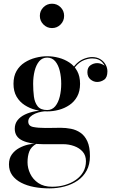

<svg xmlns="http://www.w3.org/2000/svg" viewBox="-20 -780 638 1060"><path d="M253 260Q208.5 260 168.5 252.5Q128.5 245 97 228.8Q65.5 212.5 47.5 187.5Q29.5 162.5 29.5 127.5Q29.5 94 45.8 72Q62 50 86.2 37Q110.5 24 135 18.5Q159.5 13 176.5 13H182Q151.5 30.5 141.8 56Q132 81.5 132 116Q132 148 146.8 179Q161.5 210 191.5 230.5Q221.5 251 268 251Q306 251 339.5 241Q373 231 399 212.8Q425 194.5 439.8 168.5Q454.5 142.5 454.5 110Q454.5 78 436.5 57.5Q418.5 37 389.5 26.5Q360.5 16 328 16Q317.5 16 295 16Q272.5 16 250 16Q227.5 16 216.5 16Q146.5 16 104 -4Q61.5 -24 61.5 -69Q61.5 -96.5 76.5 -115.8Q91.5 -135 117.2 -147.5Q143 -160 175.5 -166Q208 -172 243.5 -172V-166.5Q228 -166.5 209.5 -163.2Q191 -160 174.2 -152.8Q157.5 -145.5 146.8 -134.8Q136 -124 136 -109Q136 -84.5 163 -79Q190 -73.5 231 -73.5Q248.5 -73.5 262.2 -73.8Q276 -74 288.8 -74.2Q301.5 -74.5 315.5 -74.5Q343.5 -74.5 372 -69Q400.5 -63.5 424.2 -47.2Q448 -31 462.2 0Q476.5 31 476.5 82Q476.5 128 458.5 161.5Q440.5 195 409 216.8Q377.5 238.5 337.2 249.2Q297 260 253 260ZM240.5 -165Q209 -165 176.2 -173.5Q143.5 -182 115.8 -200Q88 -218 71.2 -247Q54.5 -276 54.5 -317.5Q54.5 -359 71.2 -388Q88 -417 115.8 -434.8Q143.5 -452.5 176.2 -461Q209 -469.5 240.5 -469.5Q272.5 -469.5 304.5 -461Q336.5 -452.5 363.2 -434.8Q390 -417 406 -388Q422 -359 422 -317.5Q422 -276 406 -247Q390 -218 363.2 -200Q336.5 -182 304.5 -173.5Q272.5 -165 240.5 -165ZM240.5 -172.5Q267.5 -172.5 284.8 -193.2Q302 -214 310 -247Q318 -280 318 -317.5Q318 -355.5 310 -388.5Q302 -421.5 284.8 -441.8Q267.5 -462 240.5 -462Q213.5 -462 196.5 -441.8Q179.5 -421.5 171.2 -388.5Q163 -355.5 163 -317.5Q163 -280 167.2 -247Q171.5 -214 188 -193.2Q204.5 -172.5 240.5 -172.5ZM516.5 -327.5Q496.5 -327.5 479.5 -341.5Q462.5 -355.5 462.5 -381.5Q462.5 -408 479.8 -419.8Q497 -431.5 516.5 -431.5Q536 -431.5 554 -419.8Q572 -408 572 -386H565.5Q565.5 -412 545.8 -434.8Q526 -457.5 488.5 -457.5Q468 -457.5 443.5 -447.8Q419 -438 398 -413.8Q377 -389.5 367 -346L361.5 -349Q371.5 -394.5 393.8 -419.5Q416 -444.5 441.8 -454.8Q467.5 -465 488 -465Q514.5 -465 533.5 -453.5Q552.5 -442 562.8 -423.8Q573 -405.5 573 -386Q573 -352.5 555 -340Q537 -327.5 516.5 -327.5ZM267 -625Q239.5 -625 219.8 -644.8Q200 -664.5 200 -692.5Q200 -720.5 219.8 -740Q239.5 -759.5 267 -759.5Q295 -759.5 314.5 -740Q334 -720.5 334 -692.5Q334 -664.5 314.5 -644.8Q295 -625 267 -625Z"/></svg>

Font: BodoniModa_28ptMedium
Style: Regular
Weight: 500
Designer: Owen Earl
Foundry: indestructible type
Version: Version 2.004